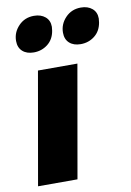

<svg xmlns="http://www.w3.org/2000/svg" viewBox="-89 -855 620 911"><g transform="rotate(-10 220.5 -400.0)"><path d="M304 -541H114L19 0H209ZM36 -697Q36 -665 56 -647Q76 -629 110 -629Q148 -629 177 -651.5Q206 -674 213 -715Q215 -729 215 -734Q215 -765 194 -782.5Q173 -800 140 -800Q95 -800 65.5 -769Q36 -738 36 -697ZM262 -697Q262 -665 282 -647Q302 -629 336 -629Q374 -629 403 -651.5Q432 -674 439 -715Q441 -729 441 -734Q441 -765 420 -782.5Q399 -800 366 -800Q321 -800 291.5 -769Q262 -738 262 -697Z"/></g></svg>

Font: Geom Black
Style: Bold Italic
Weight: 900
Italic angle: -10°
Version: Version 1.102